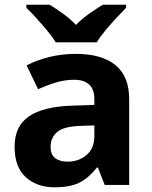

<svg xmlns="http://www.w3.org/2000/svg" viewBox="-20 -786 644 816"><path d="M302 -557Q412 -557 470.5 -509.5Q529 -462 529 -364V0H425L396 -74H392Q357 -30 318 -10Q279 10 211 10Q138 10 90 -32.5Q42 -75 42 -163Q42 -250 103 -291.5Q164 -333 286 -337L381 -340V-364Q381 -407 358.5 -427Q336 -447 296 -447Q256 -447 218 -435.5Q180 -424 142 -407L93 -508Q137 -531 190.5 -544Q244 -557 302 -557ZM323 -251Q251 -249 223 -225Q195 -201 195 -162Q195 -128 215 -113.5Q235 -99 267 -99Q315 -99 348 -127.5Q381 -156 381 -208V-253ZM217 -606Q203 -629 180.5 -656Q158 -683 134.5 -709Q111 -735 92 -753V-766H191Q217 -750 247 -728.5Q277 -707 303 -680Q329 -707 360 -728.5Q391 -750 417 -766H516V-753Q498 -735 474 -709Q450 -683 427.5 -656Q405 -629 391 -606Z"/></svg>

Font: Noto Sans Tai Tham
Style: Regular
Weight: 400
Designer: Monotype Design Team 2013. Revised by David WIlliams 2020
Foundry: Monotype Imaging Inc.
Version: Version 2.002